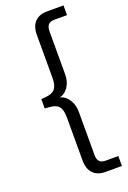

<svg xmlns="http://www.w3.org/2000/svg" viewBox="-170 -867 676 1014"><g transform="rotate(-20 168.0 -360.0)"><path d="M237.3 91.8Q192.4 91.8 168 66.4Q143.6 41 143.6 -6.8V-249Q143.6 -292 127.9 -310.5Q112.3 -329.1 75.2 -331.1L49.8 -333V-385.7L75.2 -387.7Q112.3 -390.6 127.9 -409.7Q143.6 -428.7 143.6 -470.7V-711.9Q143.6 -759.8 168 -785.2Q192.4 -810.5 237.3 -810.5H329.1V-755.9H256.8Q212.9 -755.9 212.9 -708V-464.8Q212.9 -425.8 194.3 -397Q175.8 -368.2 145.5 -360.4Q175.8 -352.5 194.3 -323.2Q212.9 -293.9 212.9 -254.9V-10.7Q212.9 36.1 256.8 36.1H329.1V91.8Z"/></g></svg>

Font: Min Sans Light
Style: Regular
Weight: 300
Designer: Jinseong-Kim, NotoSansCJK, Nunito
Foundry: Jinseong-Kim
Version: Version 1.400;Glyphs 3.1.2 (3151)